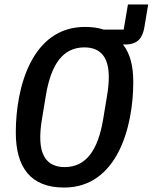

<svg xmlns="http://www.w3.org/2000/svg" viewBox="-20 -831 686 863"><path d="M646 -811H555L536 -698H446C422 -706 394 -710 362 -710C123 -710 51 -438 51 -236C51 -79 117 12 268 12C507 12 579 -260 579 -462C579 -533 566 -588 533 -631H542C601 -631 621 -662 629 -709ZM271 -80C194 -80 161 -129 161 -213C161 -237 163 -261 168 -292L187 -407C210 -540 262 -618 359 -618C436 -618 469 -569 469 -485C469 -461 467 -437 462 -406L443 -291C420 -158 368 -80 271 -80Z"/></svg>

Font: IBM Mono Medium
Style: Italic
Weight: 500
Italic angle: -9°
Monospace: yes
Designer: Mike Abbink, Paul van der Laan, Pieter van Rosmalen
Foundry: Bold Monday
Version: Version 2.3